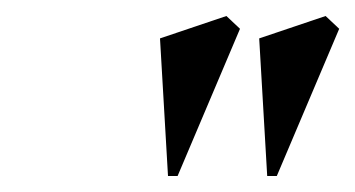

<svg xmlns="http://www.w3.org/2000/svg" viewBox="-20 -780 444 240"><path d="M190 -560H202L280 -744L263 -760L180 -732ZM314 -560H326L404 -744L387 -760L304 -732Z"/></svg>

Font: Mazius Display Extra italic
Style: Regular
Weight: 400
Italic angle: -17°
Designer: Alberto Casagrande & Collletttivo
Foundry: Collletttivo
Version: Version 2.000;Glyphs 3.2 (3217)